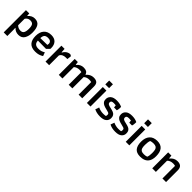

<svg xmlns="http://www.w3.org/2000/svg" viewBox="368 -2245 4016 4016"><g transform="rotate(45 2375.5 -237.0)"><path d="M70 -471H168L172 -407H180Q240 -480 327 -480Q419 -480 459.5 -417Q500 -354 500 -235Q500 -130 457.5 -61Q415 8 322 8Q237 8 180 -52H174L177 17V187H70ZM391 -238Q391 -316 368.5 -350.5Q346 -385 286 -385Q248 -385 221 -367.5Q194 -350 178 -323V-132Q204 -107 231.5 -96Q259 -85 292 -85Q346 -85 368.5 -123Q391 -161 391 -238Z M593 -231Q593 -349 651 -414.5Q709 -480 816 -480Q909 -480 957 -428Q1005 -376 1005 -286Q1005 -268 1004 -259L939 -195L697 -198Q699 -83 822 -83Q869 -83 903.5 -94Q938 -105 973 -127L1003 -45Q964 -20 921 -6.5Q878 7 817 7Q703 7 648 -54.5Q593 -116 593 -231ZM901 -274Q906 -290 906 -311Q906 -347 881.5 -368Q857 -389 812 -389Q749 -389 723.5 -360.5Q698 -332 696 -270Z M1120 -470H1214L1220 -376H1230Q1253 -422 1293.5 -448.5Q1334 -475 1379 -475Q1387 -475 1399 -467Q1411 -459 1417 -451L1406 -360H1361Q1315 -360 1279.5 -342.5Q1244 -325 1227 -288V0H1120Z M1513 -471H1605L1613 -402H1621Q1683 -478 1774 -478Q1827 -478 1858.5 -460Q1890 -442 1903 -399H1911Q1940 -435 1980.5 -456.5Q2021 -478 2070 -478Q2140 -478 2173 -448Q2206 -418 2206 -344V0H2099V-372Q2069 -380 2036 -380Q1961 -380 1913 -334V0H1806V-374Q1781 -382 1746 -382Q1671 -382 1620 -337V0H1513Z M2342 -661H2453V-547H2342ZM2344 -471H2450V0H2344Z M2562 -31 2593 -115Q2626 -99 2664 -90Q2702 -81 2739 -81Q2786 -81 2817 -87Q2825 -103 2825 -127Q2825 -146 2818.5 -156.5Q2812 -167 2794 -174.5Q2776 -182 2738 -190Q2679 -203 2642.5 -219Q2606 -235 2585.5 -263Q2565 -291 2565 -337Q2565 -399 2612 -439.5Q2659 -480 2753 -480Q2844 -480 2908 -447V-415Q2908 -397 2904.5 -372.5Q2901 -348 2895 -334H2813L2805 -392Q2773 -396 2747 -396Q2705 -396 2687.5 -384Q2670 -372 2670 -344Q2670 -317 2691.5 -302Q2713 -287 2769 -276Q2827 -264 2860 -249.5Q2893 -235 2911 -207.5Q2929 -180 2929 -134Q2929 -70 2882 -31Q2835 8 2737 8Q2634 8 2562 -31Z M3012 -31 3043 -115Q3076 -99 3114 -90Q3152 -81 3189 -81Q3236 -81 3267 -87Q3275 -103 3275 -127Q3275 -146 3268.5 -156.5Q3262 -167 3244 -174.5Q3226 -182 3188 -190Q3129 -203 3092.5 -219Q3056 -235 3035.5 -263Q3015 -291 3015 -337Q3015 -399 3062 -439.5Q3109 -480 3203 -480Q3294 -480 3358 -447V-415Q3358 -397 3354.5 -372.5Q3351 -348 3345 -334H3263L3255 -392Q3223 -396 3197 -396Q3155 -396 3137.5 -384Q3120 -372 3120 -344Q3120 -317 3141.5 -302Q3163 -287 3219 -276Q3277 -264 3310 -249.5Q3343 -235 3361 -207.5Q3379 -180 3379 -134Q3379 -70 3332 -31Q3285 8 3187 8Q3084 8 3012 -31Z M3491 -661H3602V-547H3491ZM3493 -471H3599V0H3493Z M3717 -229Q3717 -346 3775.5 -413.5Q3834 -481 3950 -481Q4157 -481 4157 -236Q4157 8 3924 8Q3814 8 3765.5 -53.5Q3717 -115 3717 -229ZM4031 -97Q4051 -142 4051 -223Q4051 -284 4041.5 -319Q4032 -354 4005.5 -370.5Q3979 -387 3929 -387Q3879 -387 3843 -373Q3823 -327 3823 -240Q3823 -180 3833 -147Q3843 -114 3869 -98.5Q3895 -83 3945 -83Q3995 -83 4031 -97Z M4277 -471H4373L4379 -398H4387Q4452 -480 4549 -480Q4618 -480 4651.5 -447Q4685 -414 4685 -344V0H4578V-372Q4552 -381 4517 -381Q4430 -381 4384 -330V0H4277Z"/></g></svg>

Font: Athiti SemiBold
Style: Regular
Weight: 600
Designer: CadsonDemak Team
Foundry: CadsonDemak
Version: Version 1.033